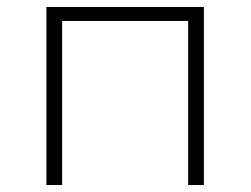

<svg xmlns="http://www.w3.org/2000/svg" viewBox="-20 -530 718 550"><path d="M113 0V-510H564V0H519V-470H158V0Z"/></svg>

Font: Saira Expanded ExtraLight
Style: Regular
Weight: 250
Width: 7
Designer: Hector Gatti with collaboration of the Omnibus-Type team
Foundry: Omnibus-Type
Version: Version 1.101